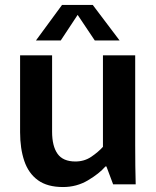

<svg xmlns="http://www.w3.org/2000/svg" viewBox="-20 -743 627 774"><path d="M234 11Q171 11 133 -16.5Q95 -44 78 -94Q61 -144 61 -210V-520H190V-212Q190 -154 212 -123Q234 -92 284 -92Q320 -92 348 -111Q376 -130 395 -151V-520H525V-159Q525 -113 525.5 -74Q526 -35 527 0H436L409 -72H405Q380 -43 334.5 -16Q289 11 234 11ZM125 -580 230 -723H354L462 -580H362L293 -683L225 -580Z"/></svg>

Font: Murecho Medium
Style: Regular
Weight: 500
Designer: Neil Summerour
Foundry: Positype
Version: Version 1.010; ttfautohint (v1.8.3)